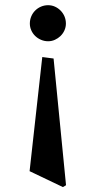

<svg xmlns="http://www.w3.org/2000/svg" viewBox="-20 -723 380 754"><path d="M238.8 -630.4Q238.8 -616.7 233.2 -604Q227.5 -591.3 217.8 -581.8Q208 -572.3 195.6 -566.7Q183.1 -561 168.9 -561Q154.3 -561 141.1 -566.7Q127.9 -572.3 118.2 -581.8Q108.4 -591.3 102.8 -604Q97.2 -616.7 97.2 -630.4Q97.2 -645.5 102.8 -658.7Q108.4 -671.9 118.2 -681.6Q127.9 -691.4 141.1 -697Q154.3 -702.6 168.9 -702.6Q183.1 -702.6 195.6 -697Q208 -691.4 217.8 -681.6Q227.5 -671.9 233.2 -658.7Q238.8 -645.5 238.8 -630.4ZM96.2 -50.8 146 -499 190.4 -493.2 239.3 4.4 227.1 11.7Z"/></svg>

Font: VarendraSemibold
Style: Regular
Weight: 600
Designer: Jacob Thomas
Foundry: Bangla Type Foundry
Version: Version 1.008